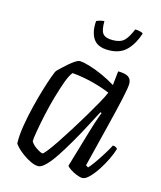

<svg xmlns="http://www.w3.org/2000/svg" viewBox="-107 -778 715 855"><g transform="rotate(15 251.0 -350.0)"><path d="M150 0Q134 0 115 -9Q96 -18 78 -31Q60 -44 48 -56.5Q36 -69 34 -75Q33 -112 40.5 -157.5Q48 -203 59.5 -249.5Q71 -296 83 -335.5Q95 -375 104.5 -401Q114 -427 118 -431Q124 -437 136 -448.5Q148 -460 162 -472Q176 -484 188.5 -492Q201 -500 208 -500Q224 -500 253 -491.5Q282 -483 315.5 -468Q349 -453 378 -435L385 -500Q417 -500 432 -490.5Q447 -481 447 -459Q447 -441 434.5 -384.5Q422 -328 401 -244Q380 -160 355 -59L366 -52Q375 -61 390 -82Q405 -103 421 -128.5Q437 -154 448 -175Q456 -175 462 -171.5Q468 -168 469 -164Q463 -143 449.5 -115Q436 -87 419 -61Q402 -35 384.5 -17.5Q367 0 353 0Q343 0 326.5 -6.5Q310 -13 296.5 -22Q283 -31 280 -37L331 -210Q337 -231 343.5 -250.5Q350 -270 355 -284Q360 -298 362 -301L356 -304Q338 -270 316.5 -229Q295 -188 271.5 -147.5Q248 -107 226 -73.5Q204 -40 184 -20Q164 0 150 0ZM154 -60Q158 -60 173 -79Q188 -98 209 -129.5Q230 -161 254 -199Q278 -237 300.5 -275Q323 -313 341 -345Q359 -377 367 -397Q329 -413 283 -424.5Q237 -436 191 -440Q179 -427 166.5 -393Q154 -359 141.5 -315.5Q129 -272 119.5 -228Q110 -184 104 -149.5Q98 -115 98 -101Q106 -86 126 -73Q146 -60 154 -60ZM318 -580Q267 -580 247.5 -610.5Q228 -641 232 -691Q238 -694 248 -697Q258 -700 268 -700Q267 -659 279 -643.5Q291 -628 324 -628Q359 -628 376.5 -644Q394 -660 410 -700Q423 -700 434 -697Q445 -694 447 -691Q431 -641 401 -610.5Q371 -580 318 -580Z"/></g></svg>

Font: Texturina Medium 12pt Thin
Style: Italic
Weight: 250
Italic angle: -11°
Version: Version 1.002